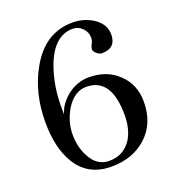

<svg xmlns="http://www.w3.org/2000/svg" viewBox="-130 -807 846 923"><g transform="rotate(-20 292.5 -345.5)"><path d="M536 -228.6Q536 -117.7 464 -51.4Q393.1 12.6 283.4 12.6Q163.4 12.6 105.1 -85.7Q57.1 -166.9 57.1 -296Q57.1 -448 123.4 -563.4Q202.3 -702.9 342.9 -702.9Q398.9 -702.9 445.7 -674.3Q499.4 -638.9 499.4 -586.3Q499.4 -515.4 426.3 -515.4Q414.9 -515.4 401.1 -526.9Q387.4 -538.3 387.4 -548.6Q387.4 -560 395.4 -574.3Q403.4 -588.6 403.4 -603.4Q403.4 -632 382.9 -653.1Q362.3 -674.3 333.7 -674.3Q236.6 -674.3 187.4 -540.6Q152 -442.3 154.3 -326.9V-301.7Q170.3 -354.3 219.4 -392Q268.6 -428.6 325.7 -428.6Q418.3 -428.6 475.4 -373.7Q536 -317.7 536 -228.6ZM427.4 -200Q427.4 -389.7 299.4 -389.7Q237.7 -389.7 195.4 -321.1Q160 -260.6 160 -196.6Q160 -130.3 187.4 -81.1Q220.6 -17.1 283.4 -17.1Q355.4 -17.1 395.4 -75.4Q427.4 -124.6 427.4 -200Z"/></g></svg>

Font: t
Style: Regular
Weight: 400
Designer: Takis Katsoulidis and George D. Matthiopoulos
Foundry: Takis Katsoulidis and George D. Matthiopoulos
Version: Version 1.0 ; ttfautohint (v1.8.1)